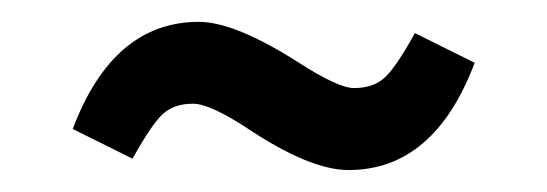

<svg xmlns="http://www.w3.org/2000/svg" viewBox="-20 -427 496 174"><path d="M295.9 -272.9Q261.2 -272.9 205.1 -310.1Q170.4 -333 154.8 -333Q138.2 -333 127.9 -324Q117.7 -314.9 100.1 -283.2L45.9 -310.1Q82.5 -407.2 160.2 -407.2Q192.9 -407.2 251 -370.1Q286.6 -347.2 300.8 -347.2Q317.9 -347.2 328.1 -356.2Q338.4 -365.2 356 -397L410.2 -370.1Q373.5 -272.9 295.9 -272.9Z"/></svg>

Font: Margherita Black
Style: Regular
Weight: 900
Designer: James Puckett
Foundry: Dunwich Type Founders
Version: Version 1.008;hotconv 1.0.109;makeotfexe 2.5.65596